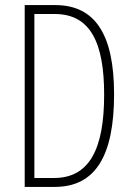

<svg xmlns="http://www.w3.org/2000/svg" viewBox="-20 -734 521 754"><path d="M428 -364C428 -595 356 -714 197 -714H77V0H195C356 0 428 -124 428 -364ZM389 -362C389 -147 330 -35 192 -35H115V-679H195C336 -679 389 -565 389 -362Z"/></svg>

Font: Noto Sans Thai ExtCond ExtLt
Style: Regular
Weight: 200
Width: 2
Designer: Monotype Design Team
Foundry: Monotype Imaging Inc.
Version: Version 2.002